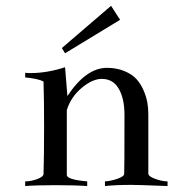

<svg xmlns="http://www.w3.org/2000/svg" viewBox="-20 -624 602 644"><path d="M187.5 -462.9 352.5 -604.5 382.8 -557.6 198.2 -445.3ZM64.5 -379.9Q73.2 -378.9 83 -378.9Q137.7 -378.9 198.2 -398.4L206.1 -301.8Q267.6 -395.5 337.9 -396.5Q371.1 -396.5 397 -385.7Q422.9 -375 437.5 -358.9Q452.1 -342.8 461.4 -321.3Q470.7 -299.8 474.1 -280.8Q477.5 -261.7 477.5 -242.2V-42Q477.5 -32.2 501 -23.9Q524.4 -15.6 542 -15.6V0Q443.4 -3.9 419.9 -3.9Q370.1 -3.9 332 0V-15.6Q351.6 -16.6 374 -24.4Q396.5 -32.2 396.5 -41Q397.5 -41 397.5 -239.3Q397.5 -293 378.4 -326.2Q359.4 -359.4 321.3 -359.4Q290 -359.4 253.9 -329.1Q217.8 -298.8 204.1 -254.9V-37.1Q204.1 -21.5 272.5 -15.6V0Q232.4 -2.9 166 -2.9Q102.5 -2.9 64.5 0V-15.6Q84 -15.6 105 -23.4Q126 -31.2 126 -41Q127.9 -100.6 127.9 -198.2Q127.9 -291 126 -350.6Q107.4 -360.4 64.5 -364.3Z"/></svg>

Font: Bentham
Style: Regular
Weight: 400
Version: Version 002.002